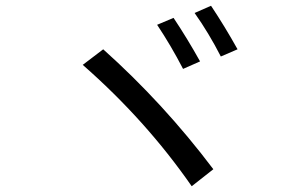

<svg xmlns="http://www.w3.org/2000/svg" viewBox="-20 -747 1040 666"><path d="M582 -685Q630 -613 674 -534L615 -508Q573 -589 525 -661ZM712 -727Q760 -655 804 -576L746 -551Q704 -633 655 -702ZM338 -576Q548 -388 720 -160L645 -101Q486 -330 267 -522Z"/></svg>

Font: Gothic Nguyen
Style: Regular
Weight: 400
Designer: MORI Takayuki
Version: Version 1.220;July 21, 2023;FontCreator 14.0.0.2814 64-bit